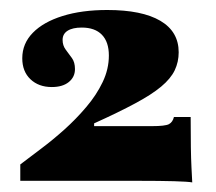

<svg xmlns="http://www.w3.org/2000/svg" viewBox="-20 -717 437 388"><path d="M368.5 -348.4Q359.7 -350 331.9 -350.8Q304 -351.6 259.7 -351.6H21V-384.7Q38.7 -398.4 62.5 -416.1Q86.3 -433.9 110.1 -455.2Q133.9 -476.6 154.4 -500.8Q175 -525 187.5 -551.2Q200 -577.4 200 -604.8Q200 -632.3 185.9 -646.8Q171.8 -661.3 145.2 -661.3Q126.6 -661.3 116.5 -654.8Q106.5 -648.4 106.5 -636.3Q106.5 -625 112.9 -616.5Q119.4 -608.1 125.4 -599.6Q131.5 -591.1 131.5 -577.4Q131.5 -561.3 119 -551.2Q106.5 -541.1 84.7 -541.1Q58.1 -541.1 41.5 -556.9Q25 -572.6 25 -599.2Q25 -629 46.4 -650.8Q67.7 -672.6 106.5 -684.7Q145.2 -696.8 196.8 -696.8Q266.9 -696.8 304 -675Q341.1 -653.2 341.1 -611.3Q341.1 -591.9 333.1 -575Q325 -558.1 305.6 -541.9Q286.3 -525.8 253.2 -508.1Q220.2 -490.3 170.2 -467.7V-462.1H287.1Q313.7 -462.1 321.4 -466.1Q329 -470.2 331.5 -480.6H365.3Q365.3 -443.5 365.7 -419.4Q366.1 -395.2 366.9 -379.4Q367.7 -363.7 368.5 -348.4Z"/></svg>

Font: Playfair 9pt Black
Style: Regular
Weight: 900
Designer: Claus Eggers Sørensen
Foundry: Claus Eggers Sørensen
Version: Version 2.203